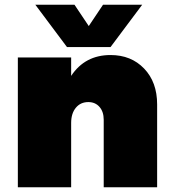

<svg xmlns="http://www.w3.org/2000/svg" viewBox="-20 -789 722 809"><path d="M55.2 0V-546.9H279.8V-469.2Q337.9 -557.1 445.8 -557.1Q532.7 -557.1 587.4 -500Q642.1 -442.9 642.1 -349.1V0H417V-284.2Q417 -318.4 399.2 -338.6Q381.3 -358.9 352.1 -358.9Q319.3 -358.9 299.6 -335Q279.8 -311 279.8 -271V0ZM128.9 -769H293.9L354 -679.2L414.1 -769H579.1L445.8 -590.8H262.2Z"/></svg>

Font: Trueno Black
Style: Regular
Weight: 900
Designer: Julieta Ulanovsky
Foundry: Julieta Ulanovsky
Version: Version 3.001b | FøM Fix